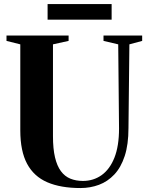

<svg xmlns="http://www.w3.org/2000/svg" viewBox="-20 -918 729 946"><path d="M376.5 8.5Q279 8.5 213 -20Q147 -48.5 113.5 -111Q80 -173.5 80 -275.5V-699.5L12 -716.5V-743H318V-716.5L241 -699.5V-247Q241 -185 251 -142.8Q261 -100.5 280 -74.8Q299 -49 326.5 -37.8Q354 -26.5 388.5 -26.5Q440.5 -26.5 480.8 -55.2Q521 -84 543.8 -141.2Q566.5 -198.5 566.5 -284.5L562.5 -699.5L490 -716.5V-743H680.5V-716.5L617.5 -699.5L613 -287Q613 -206 594.5 -149.5Q576 -93 543.2 -58.2Q510.5 -23.5 467.8 -7.5Q425 8.5 376.5 8.5ZM530 -898V-821H214.5V-898Z"/></svg>

Font: Merriweather 120pt
Style: Bold
Weight: 700
Designer: Eben Sorkin
Foundry: Eben Sorkin
Version: Version 2.100